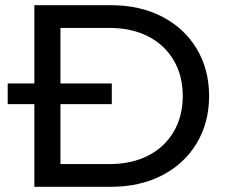

<svg xmlns="http://www.w3.org/2000/svg" viewBox="-20 -720 874 740"><path d="M112.4 -700H407.4Q519 -700 604.6 -655.9Q690.3 -611.7 738.1 -532.1Q785.9 -452.6 785.9 -350Q785.9 -247.4 738.1 -167.9Q690.3 -88.3 604.6 -44.1Q519 0 407.4 0H112.4ZM684.4 -350Q684.4 -427.9 649.5 -487.5Q614.6 -547.1 550.9 -579.8Q487.3 -612.4 402 -612.4H213V-87.6H402Q487.3 -87.6 550.9 -120.2Q614.6 -152.9 649.5 -212.5Q684.4 -272.1 684.4 -350ZM9.7 -398.4H410.9V-318.6H9.7Z"/></svg>

Font: iiserrat Thin
Style: Regular
Weight: 100
Designer: Akira Ohta
Foundry: Akira Ohta
Version: Version 1.200;Glyphs 3.3.1 (3343)